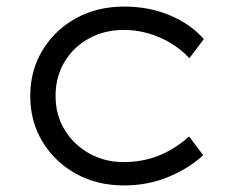

<svg xmlns="http://www.w3.org/2000/svg" viewBox="-20 -554 704 584"><path d="M357 10Q275 10 211 -25.5Q147 -61 109.5 -122.5Q72 -184 72 -262Q72 -340 109.5 -401.5Q147 -463 211 -498.5Q275 -534 358 -534Q433 -534 496.5 -507.5Q560 -481 600 -435L556 -377Q533 -402 501.5 -421.5Q470 -441 433 -452Q396 -463 357 -463Q298 -463 250.5 -437Q203 -411 176 -365.5Q149 -320 149 -262Q149 -204 177 -158.5Q205 -113 252 -87Q299 -61 356 -61Q398 -61 434 -71Q470 -81 500.5 -99Q531 -117 555 -139L598 -82Q555 -42 492.5 -16Q430 10 357 10Z"/></svg>

Font: Lexend Exa Light
Style: Regular
Weight: 300
Designer: Bonnie Shaver-Troup, Thomas Jockin
Foundry: Lexend
Version: Version 1.007